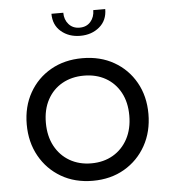

<svg xmlns="http://www.w3.org/2000/svg" viewBox="-53 -797 763 855"><g transform="rotate(-5 328.0 -369.5)"><path d="M328 9.5Q248 9.5 186.8 -26.2Q125.5 -62 90.8 -124.2Q56 -186.5 56 -266Q56 -345.5 90.8 -407Q125.5 -468.5 186.8 -503.5Q248 -538.5 328 -538.5Q408 -538.5 469.2 -503.5Q530.5 -468.5 565.2 -407Q600 -345.5 600 -266Q600 -186.5 565.2 -124.2Q530.5 -62 469.2 -26.2Q408 9.5 328 9.5ZM328 -68.5Q383 -68.5 425 -93Q467 -117.5 490.8 -162Q514.5 -206.5 514.5 -266Q514.5 -325.5 490.8 -369.2Q467 -413 425 -436.8Q383 -460.5 328 -460.5Q273.5 -460.5 231.2 -436.8Q189 -413 165.2 -369.2Q141.5 -325.5 141.5 -266Q141.5 -206.5 165.2 -162Q189 -117.5 231.2 -93Q273.5 -68.5 328 -68.5ZM208.5 -747.5H261.5Q261.5 -716.5 279.8 -695.8Q298 -675 328.5 -675Q359.5 -675 377.5 -695.8Q395.5 -716.5 395.5 -747.5H449Q449 -697 414.2 -667.8Q379.5 -638.5 328.5 -638.5Q277.5 -638.5 243 -667.8Q208.5 -697 208.5 -747.5Z"/></g></svg>

Font: Epilogue
Style: Regular
Weight: 400
Designer: Tyler Finck
Foundry: Etcetera Type Co
Version: Version 2.112